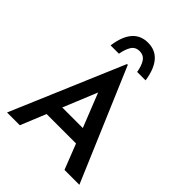

<svg xmlns="http://www.w3.org/2000/svg" viewBox="-261 -1085 1222 1222"><g transform="rotate(45 349.5 -474.5)"><path d="M24 0 346 -758H353L675 0H541L474 -171H209L139 0ZM250 -271H435L344 -500ZM345 -949Q411 -949 450.5 -903Q490 -857 503 -768H427Q420 -814 401 -843.5Q382 -873 345 -873Q307 -873 289 -843.5Q271 -814 263 -768H188Q213 -949 345 -949Z"/></g></svg>

Font: Synthetic SemiBold
Style: Regular
Weight: 600
Designer: Santiago Orozco
Foundry: Typemade
Version: Version 2.000; ttfautohint (v1.8.4.7-5d5b)